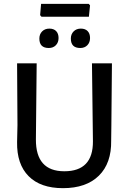

<svg xmlns="http://www.w3.org/2000/svg" viewBox="-20 -972 671 1000"><path d="M442 -952 449 -944 443 -885H196L189 -893L194 -952ZM234 -722Q185 -722 185 -771Q185 -794 199.5 -808.5Q214 -823 237 -823Q260 -823 272.5 -810Q285 -797 285 -774Q285 -751 271 -736.5Q257 -722 234 -722ZM398 -722Q349 -722 349 -771Q349 -794 363.5 -808.5Q378 -823 401 -823Q424 -823 436.5 -810Q449 -797 449 -774Q449 -751 435 -736.5Q421 -722 398 -722ZM563 -642 560 -316 559 -240Q561 -122 495 -57Q429 8 308 8Q191 8 129 -54.5Q67 -117 69 -232L71 -321L69 -642H171L167 -246Q166 -80 315 -80Q465 -80 464 -236L459 -642Z"/></svg>

Font: Alegreya Sans SC Medium
Style: Regular
Weight: 500
Designer: Juan Pablo del Peral
Foundry: Huerta Tipografica
Version: Version 2.001;PS 002.001;hotconv 1.0.88;makeotf.lib2.5.64775